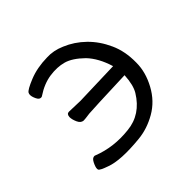

<svg xmlns="http://www.w3.org/2000/svg" viewBox="-129 -626 781 781"><g transform="rotate(-45 261.0 -236.0)"><path d="M396 -272Q377 -335 341 -373Q301 -412 266.5 -421.5Q232 -431 190 -425Q148 -419 106 -391Q101 -387 93 -389.5Q85 -392 78 -410Q71 -428 76.5 -438.5Q82 -449 127.5 -467.5Q173 -486 231 -487Q269 -489 308 -472Q354 -453 391 -417Q428 -381 451 -330Q474 -280 473 -215Q473 -161 443.5 -106.5Q414 -52 363.5 -23Q313 6 259 11Q147 22 94 2Q59 -10 55.5 -17.5Q52 -25 60 -43.5Q68 -62 76 -65.5Q84 -69 89 -66Q166 -36 254 -46Q336 -54 383 -131Q400 -159 403 -213Q211 -206 191 -204Q163 -200 155 -200Q140 -201 132 -219Q124 -237 124 -251Q125 -268 138 -268L202 -266Q215 -266 396 -272Z"/></g></svg>

Font: LXGW WenKai
Style: Regular
Weight: 400
Designer: LXGW / Fontworks Inc.
Foundry: LXGW / Fontworks Inc.
Version: Version 1.520; June 14, 2025